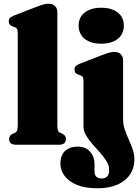

<svg xmlns="http://www.w3.org/2000/svg" viewBox="-20 -775 744 1028"><path d="M287 -710V-105Q287 -85 290 -76.8Q293 -68.5 300.5 -65L311.5 -60Q323 -55 328 -47.5Q333 -40 333 -30Q333 -16 324 -8Q315 0 295 0H67Q47 0 38 -8Q29 -16 29 -30Q29 -40 34 -47.5Q39 -55 50.5 -60L61.5 -65Q69 -68.5 72 -76.8Q75 -85 75 -105V-598Q75 -614 70.8 -620.8Q66.5 -627.5 58 -630L47 -633.5Q36.5 -637 31.8 -643.5Q27 -650 27 -660Q27 -672 33.5 -679Q40 -686 58 -693L169 -736Q196 -746.5 211.5 -750.8Q227 -755 239 -755Q263 -755 275 -742.2Q287 -729.5 287 -710ZM639 -137Q639 -108 648.2 -81.2Q657.5 -54.5 669.2 -28.5Q681 -2.5 690.2 23.8Q699.5 50 699.5 78Q699.5 149 646.5 191Q593.5 233 502 233Q435.5 233 391.5 214.8Q347.5 196.5 325.5 166.5Q303.5 136.5 303.5 101.5Q303.5 55.5 328.8 32.8Q354 10 396.5 10Q437.5 10 461.8 36.5Q486 63 486 106V143.5Q486 162.5 496.2 171.5Q506.5 180.5 524 180.5Q543.5 180.5 554 169.5Q564.5 158.5 564.5 136Q564.5 111.5 550.5 88.5Q536.5 65.5 516 42.5Q495.5 19.5 475.2 -3.2Q455 -26 441 -49.8Q427 -73.5 427 -98.5V-340Q427 -356 422.8 -362.8Q418.5 -369.5 410 -372L399 -375.5Q388.5 -379 383.8 -385.5Q379 -392 379 -402Q379 -414 385.5 -421Q392 -428 410 -435L521 -478Q548.5 -488.5 564 -492.8Q579.5 -497 592 -497Q615.5 -497 627.2 -484.2Q639 -471.5 639 -452ZM522 -541Q466 -541 433.5 -567Q401 -593 401 -638Q401 -682.5 433.5 -708Q466 -733.5 522 -733.5Q578 -733.5 610.5 -708Q643 -682.5 643 -638Q643 -593 610.5 -567Q578 -541 522 -541Z"/></svg>

Font: Fraunces
Style: Regular
Weight: 900
Version: Version 1.000;[b76b70a41]